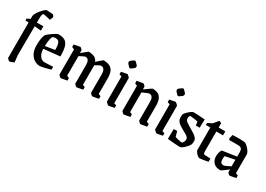

<svg xmlns="http://www.w3.org/2000/svg" viewBox="-4 -1462 3352 2422"><g transform="rotate(30 1671.5 -251.0)"><path d="M103 151Q100 151 92 144Q84 137 76.5 129Q69 121 69 118V-397L22 -399V-427L69 -449V-491Q69 -506 84 -532Q99 -558 120 -584Q141 -610 161.5 -628Q182 -646 194 -646Q199 -646 215 -645Q231 -644 250 -643Q269 -642 282 -640Q289 -636 296.5 -625.5Q304 -615 304 -610Q304 -608 300 -597.5Q296 -587 291 -576Q286 -565 284 -560Q273 -563 251.5 -568Q230 -573 209 -577.5Q188 -582 180 -582Q173 -582 167 -564.5Q161 -547 161 -526L160 -448H255V-385L160 -394L157 29L168 128Q143 140 126 145.5Q109 151 103 151Z M617 -26Q593 -19 561 -10.5Q529 -2 502 3.5Q475 9 465 9Q424 9 386 -13.5Q348 -36 323.5 -82.5Q299 -129 299 -201Q299 -251 306 -293Q313 -335 323 -354Q331 -366 351.5 -383.5Q372 -401 396.5 -417.5Q421 -434 442 -445.5Q463 -457 473 -457Q528 -457 562.5 -439Q597 -421 614 -371.5Q631 -322 631 -226L395 -202Q398 -144 415.5 -114Q433 -84 454 -73Q475 -62 488 -62Q494 -62 517.5 -63Q541 -64 569.5 -65.5Q598 -67 617 -67ZM427 -390Q414 -384 405.5 -344Q397 -304 395 -242L534 -265Q534 -326 521 -361.5Q508 -397 465 -397Q457 -397 447.5 -396Q438 -395 427 -390Z M769 9Q766 9 758 2Q750 -5 742.5 -13Q735 -21 735 -24V-389L700 -404V-441Q700 -441 712.5 -443.5Q725 -446 742 -449Q759 -452 773.5 -454.5Q788 -457 791 -457Q794 -457 802 -450Q810 -443 816.5 -435Q823 -427 823 -424V-386Q838 -399 858 -415.5Q878 -432 894 -444.5Q910 -457 912 -457Q959 -457 993.5 -441.5Q1028 -426 1044 -386Q1058 -399 1077 -415.5Q1096 -432 1110.5 -444.5Q1125 -457 1127 -457Q1177 -457 1212.5 -442Q1248 -427 1267 -390Q1286 -353 1286 -288V-59L1320 -44V-7Q1320 -7 1307.5 -4.5Q1295 -2 1278 1Q1261 4 1247 6.5Q1233 9 1230 9Q1227 9 1218.5 2Q1210 -5 1202.5 -13Q1195 -21 1195 -24V-288Q1195 -324 1187.5 -343.5Q1180 -363 1169 -371Q1158 -379 1148 -380.5Q1138 -382 1132 -382Q1129 -382 1117 -376.5Q1105 -371 1091 -363Q1077 -355 1066.5 -349.5Q1056 -344 1056 -344V-59L1090 -44V-7Q1090 -7 1077.5 -4.5Q1065 -2 1048 1Q1031 4 1017 6.5Q1003 9 1000 9Q997 9 988.5 2Q980 -5 972.5 -13Q965 -21 965 -24V-288Q965 -336 953.5 -355.5Q942 -375 928 -378.5Q914 -382 907 -382Q903 -382 890.5 -376.5Q878 -371 863 -363Q848 -355 837 -349.5Q826 -344 826 -344V-59L860 -44V-7Q860 -7 847.5 -4.5Q835 -2 818 1Q801 4 786.5 6.5Q772 9 769 9Z M1414 -611Q1415 -614 1428 -624Q1441 -634 1455.5 -643.5Q1470 -653 1473 -653Q1478 -653 1491.5 -641.5Q1505 -630 1516.5 -616Q1528 -602 1527 -596L1523 -576Q1522 -573 1509 -562.5Q1496 -552 1482 -543Q1468 -534 1464 -534Q1459 -534 1446 -546Q1433 -558 1422 -572Q1411 -586 1411 -590ZM1464 9Q1461 9 1451 1Q1441 -7 1432.5 -16Q1424 -25 1424 -28V-393L1389 -404V-441Q1389 -441 1400.5 -443.5Q1412 -446 1428 -449Q1444 -452 1457.5 -454.5Q1471 -457 1474 -457Q1478 -457 1487.5 -449.5Q1497 -442 1505.5 -433Q1514 -424 1514 -419V-54L1549 -44V-7Q1549 -7 1537.5 -4.5Q1526 -2 1510 1Q1494 4 1480.5 6.5Q1467 9 1464 9Z M1686 9Q1683 9 1675 2Q1667 -5 1659.5 -13Q1652 -21 1652 -24V-389L1617 -404V-441Q1617 -441 1629.5 -443.5Q1642 -446 1659 -448.5Q1676 -451 1690.5 -453.5Q1705 -456 1708 -456Q1711 -456 1719 -449.5Q1727 -443 1733.5 -435Q1740 -427 1740 -424V-386Q1758 -399 1781 -415.5Q1804 -432 1822 -444.5Q1840 -457 1843 -457Q1888 -457 1920 -442Q1952 -427 1969.5 -390Q1987 -353 1987 -288V-59L2022 -44V-7Q2022 -7 2009.5 -4.5Q1997 -2 1979.5 1Q1962 4 1948 6.5Q1934 9 1931 9Q1928 9 1919.5 2Q1911 -5 1903.5 -13Q1896 -21 1896 -24V-288Q1896 -336 1884.5 -355.5Q1873 -375 1859 -378.5Q1845 -382 1838 -382Q1829 -382 1800.5 -369.5Q1772 -357 1743 -344V-59L1777 -44V-7Q1777 -7 1764.5 -4.5Q1752 -2 1735 1Q1718 4 1703.5 6.5Q1689 9 1686 9Z M2116 -611Q2117 -614 2130 -624Q2143 -634 2157.5 -643.5Q2172 -653 2175 -653Q2180 -653 2193.5 -641.5Q2207 -630 2218.5 -616Q2230 -602 2229 -596L2225 -576Q2224 -573 2211 -562.5Q2198 -552 2184 -543Q2170 -534 2166 -534Q2161 -534 2148 -546Q2135 -558 2124 -572Q2113 -586 2113 -590ZM2166 9Q2163 9 2153 1Q2143 -7 2134.5 -16Q2126 -25 2126 -28V-393L2091 -404V-441Q2091 -441 2102.5 -443.5Q2114 -446 2130 -449Q2146 -452 2159.5 -454.5Q2173 -457 2176 -457Q2180 -457 2189.5 -449.5Q2199 -442 2207.5 -433Q2216 -424 2216 -419V-54L2251 -44V-7Q2251 -7 2239.5 -4.5Q2228 -2 2212 1Q2196 4 2182.5 6.5Q2169 9 2166 9Z M2505 9Q2495 9 2473 8Q2451 7 2423 5Q2395 3 2369 0.5Q2343 -2 2325 -4L2327 -148L2377 -149L2398 -73Q2421 -65 2453 -58.5Q2485 -52 2499 -52Q2507 -52 2518.5 -71.5Q2530 -91 2530 -108Q2530 -127 2521 -139.5Q2512 -152 2491 -165Q2470 -178 2434 -197Q2375 -229 2351 -254.5Q2327 -280 2327 -320Q2327 -333 2328 -346.5Q2329 -360 2332 -369Q2343 -386 2364 -406.5Q2385 -427 2406.5 -442Q2428 -457 2439 -457Q2455 -457 2486.5 -455.5Q2518 -454 2551.5 -452Q2585 -450 2605 -448L2602 -326H2546L2539 -379Q2535 -381 2520 -383.5Q2505 -386 2486.5 -388.5Q2468 -391 2452.5 -393Q2437 -395 2432 -395Q2422 -395 2416 -385.5Q2410 -376 2410 -353Q2410 -325 2433.5 -308.5Q2457 -292 2482 -276Q2500 -265 2524.5 -251Q2549 -237 2572.5 -221Q2596 -205 2611 -185.5Q2626 -166 2626 -143Q2626 -133 2625 -120Q2624 -107 2619 -92Q2612 -79 2598 -62Q2584 -45 2567 -28.5Q2550 -12 2533.5 -1.5Q2517 9 2505 9Z M2791 9Q2779 9 2761.5 -5.5Q2744 -20 2730.5 -39Q2717 -58 2717 -69V-395H2653V-425L2717 -457L2773 -525Q2778 -525 2787.5 -521Q2797 -517 2808 -511V-448H2905V-390H2808V-113Q2808 -82 2813 -71Q2818 -60 2832 -60L2914 -58V-10Q2895 -6 2869 -1.5Q2843 3 2820.5 6Q2798 9 2791 9Z M3097 9Q3027 9 2993.5 -27.5Q2960 -64 2960 -119Q2960 -142 2965.5 -168Q2971 -194 2986 -216L3194 -247V-311Q3194 -344 3181.5 -360Q3169 -376 3143 -378Q3133 -379 3110 -379Q3087 -379 3059 -378.5Q3031 -378 3006 -377L2993 -393L3007 -454Q3060 -457 3098 -457Q3136 -457 3175 -454Q3190 -453 3208.5 -439.5Q3227 -426 3244.5 -406.5Q3262 -387 3273.5 -366.5Q3285 -346 3285 -331V-59L3320 -44V-7Q3289 -1 3262 4Q3235 9 3229 9Q3226 9 3218 2.5Q3210 -4 3203.5 -12Q3197 -20 3197 -24V-62Q3174 -45 3152.5 -28.5Q3131 -12 3115.5 -1.5Q3100 9 3097 9ZM3049 -126Q3049 -97 3059 -81Q3069 -65 3103 -65Q3109 -65 3136 -77.5Q3163 -90 3194 -105V-202L3054 -173Q3049 -151 3049 -126Z"/></g></svg>

Font: Grenze Gotisch
Style: Regular
Weight: 400
Designer: Renata Polastri
Foundry: Omnibus-Type
Version: Version 1.001